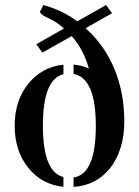

<svg xmlns="http://www.w3.org/2000/svg" viewBox="-20 -734 554 767"><path d="M233.4 -437.5Q151.4 -418 151.4 -232.2Q151.4 -46.4 233.4 -26.9V12.2Q147.5 3.4 93.8 -62.5Q38.6 -130.4 38.6 -231.9Q38.6 -333 93.8 -400.4Q148.4 -466.8 233.4 -475.6ZM273.9 -24.9Q362.8 -38.1 362.8 -230.5Q362.8 -422.9 273.9 -438.5V-476.1Q309.1 -472.7 335 -460Q314.5 -535.2 266.6 -589.8L149.4 -523.9L125 -557.1L235.4 -620.1Q209 -644.5 183.3 -656.5Q157.7 -668.5 150.4 -673.8Q143.1 -679.2 139.2 -686L152.8 -713.9Q228.5 -693.4 288.6 -648.9L403.8 -713.9L427.7 -681.2L321.8 -621.1Q435.1 -521 466.8 -357.4Q476.6 -305.2 476.6 -247.1Q476.6 -189 460.9 -141.1Q445.3 -93.3 418 -60.1Q363.8 6.3 273.9 12.7Z"/></svg>

Font: Stardos Stencil
Style: Regular
Weight: 400
Version: Version 1.000